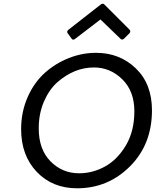

<svg xmlns="http://www.w3.org/2000/svg" viewBox="-20 -1009 840 1036"><path d="M524 -985Q529 -989 534.5 -989Q540 -989 544 -984L679 -849Q687 -840 679 -830L650 -801Q640 -791 631 -799L522 -904L385 -799Q373 -790 366 -801L345 -830Q338 -840 350 -849ZM396 7Q263 7 178.5 -81.5Q94 -170 94 -312Q94 -405 129 -484.5Q164 -564 221.5 -615.5Q279 -667 351 -695.5Q423 -724 498 -724Q626 -724 713 -640Q800 -556 800 -414Q800 -230 681.5 -111.5Q563 7 396 7ZM407 -74Q480 -74 546.5 -110.5Q613 -147 659 -224Q705 -301 705 -409Q705 -517 640 -581Q575 -645 487 -645Q380 -645 288 -564Q244 -524 216.5 -459.5Q189 -395 189 -316Q189 -203 252.5 -138.5Q316 -74 407 -74Z"/></svg>

Font: Sanchez
Style: Italic
Weight: 400
Designer: Daniel Hernández
Foundry: LatinoType
Version: Version 1.001